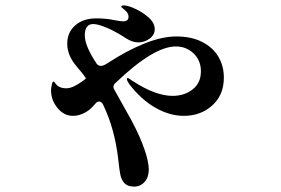

<svg xmlns="http://www.w3.org/2000/svg" viewBox="-20 -628 1040 711"><path d="M809 -341Q809 -276 766 -237.5Q723 -199 661 -199Q608 -199 555.5 -229Q503 -259 459 -316Q450 -329 450 -335Q450 -339 453 -339Q456 -339 462.5 -334Q469 -329 473 -327Q556 -273 619 -273Q663 -273 693.5 -297Q724 -321 724 -364Q724 -404 697 -430Q670 -456 631 -456Q549 -456 409 -322Q400 -315 400 -306Q400 -301 405 -293L467 -182Q499 -122 515 -75Q531 -28 531 0Q531 28 515.5 45.5Q500 63 477 63Q453 63 441.5 51Q430 39 426 20.5Q422 2 418 -37Q405 -151 362 -240Q356 -252 347 -252Q339 -252 333 -244L324 -234Q311 -219 291 -209Q271 -199 250 -199Q217 -199 193 -228Q169 -257 169 -294Q169 -303 173 -319Q175 -326 179 -326Q181 -326 184 -321Q196 -301 226 -301Q249 -301 285 -327L298 -337Q299 -338 287 -354L263 -383Q229 -423 229 -466Q229 -508 258.5 -534Q288 -560 337 -560Q374 -560 406 -553Q428 -549 436 -549Q456 -549 456 -566Q456 -579 444 -589Q439 -594 434 -597.5Q429 -601 429 -603Q429 -608 438 -608Q451 -608 473 -599Q504 -586 528.5 -565Q553 -544 553 -520Q553 -499 534 -485Q515 -471 493 -471Q470 -471 447 -486Q409 -511 376 -525Q343 -539 325 -539Q294 -539 294 -497Q294 -458 338 -392Q344 -384 354 -384Q362 -384 375 -392Q448 -440 514 -466.5Q580 -493 633 -493Q689 -493 729 -472.5Q769 -452 789 -417.5Q809 -383 809 -341Z"/></svg>

Font: Shippori Mincho B1 ExtraBold
Style: Regular
Weight: 800
Designer: FONTDASU
Foundry: FONTDASU / Google Inc. / but / Adobe
Version: Version 3.110; ttfautohint (v1.8.3)